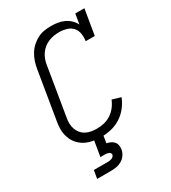

<svg xmlns="http://www.w3.org/2000/svg" viewBox="-228 -856 1056 1189"><g transform="rotate(-30 300.0 -261.5)"><path d="M263 8Q240 8 218 5.5Q196 3 175 -3.5Q154 -10 136 -21.5Q118 -33 104 -48.5Q90 -64 81 -83Q72 -102 67.5 -123.5Q63 -145 64 -167.5Q65 -190 69 -213L126 -558Q130 -582 138 -606Q146 -630 159.5 -652.5Q173 -675 192.5 -693Q212 -711 235 -723Q258 -735 283 -739Q308 -743 333 -743Q357 -743 381 -739Q405 -735 426 -725Q447 -715 463.5 -699Q480 -683 490 -663L502 -735H567L537 -554H472Q476 -581 472 -607Q468 -633 451.5 -651.5Q435 -670 409.5 -677.5Q384 -685 358 -685Q339 -685 319.5 -682Q300 -679 281.5 -671.5Q263 -664 246.5 -651Q230 -638 218.5 -621.5Q207 -605 200 -586.5Q193 -568 190 -548L133 -203Q129 -183 129.5 -162.5Q130 -142 136.5 -123.5Q143 -105 155.5 -90Q168 -75 185 -66Q202 -57 222 -53.5Q242 -50 263 -50Q288 -50 314 -56Q340 -62 363 -77Q386 -92 403 -114Q420 -136 430 -161L491 -143Q478 -109 454.5 -79Q431 -49 399.5 -29Q368 -9 332.5 -0.5Q297 8 263 8ZM107 220 117 162H217Q224 162 231 161Q238 160 244.5 157.5Q251 155 256.5 150Q262 145 264 138Q264 138 264 138Q264 138 264 138Q265 131 261 125.5Q257 120 251 117.5Q245 115 238.5 114Q232 113 225 113H192L211 0H276L267 58Q281 60 294 66Q307 72 316.5 82.5Q326 93 328.5 107.5Q331 122 329 137Q326 156 314 174Q302 192 284 202.5Q266 213 246.5 216.5Q227 220 207 220Z"/></g></svg>

Font: Iosevka Slab Light Extended
Style: Italic
Weight: 300
Width: 7
Italic angle: -9°
Monospace: yes
Designer: Belleve Invis
Foundry: Belleve Invis
Version: Version 11.1.0; ttfautohint (v1.8.3)